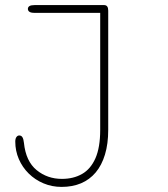

<svg xmlns="http://www.w3.org/2000/svg" viewBox="-20 -496 659 754"><path d="M89.5 -461Q89.5 -468 95.5 -472Q101.5 -476 115.5 -476H389Q405 -476 405 -454.5V13.5Q405 69 392.2 111Q379.5 153 355.8 181.2Q332 209.5 298.2 223.8Q264.5 238 222 238Q184 238 150.8 224Q117.5 210 92.8 185.5Q68 161 54 128.8Q40 96.5 40 60Q40 48.5 44.5 42.2Q49 36 55.5 36Q64 36 68.2 43.2Q72.5 50.5 74 65Q81.5 137.5 123.8 172Q166 206.5 223 206.5Q268.5 206.5 302.2 187.2Q336 168 354.8 125.5Q373.5 83 373.5 13.5V-445.5H115.5Q101.5 -445.5 95.5 -449.8Q89.5 -454 89.5 -461Z"/></svg>

Font: Sono ExtraLight Monospace ExtraLight
Style: Regular
Weight: 250
Version: Version 2.112